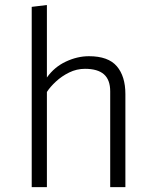

<svg xmlns="http://www.w3.org/2000/svg" viewBox="-20 -764 640 784"><path d="M171.5 -743.5V-447.5Q202 -490.5 249 -512.5Q296 -534.5 343 -534.5Q422 -534.5 457 -493.5Q492 -452.5 492 -380V0H430V-391Q430 -438 404.5 -460.5Q379 -483 327 -483Q293 -483 262.5 -468Q232 -453 208.5 -431.2Q185 -409.5 171.5 -388.5V0H109.5V-736Z"/></svg>

Font: Fira Code Light Light
Style: Regular
Weight: 300
Monospace: yes
Version: Version 5.002